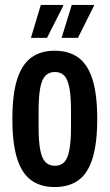

<svg xmlns="http://www.w3.org/2000/svg" viewBox="-20 -744 444 776"><path d="M201 12Q144 12 106 -15.5Q68 -43 49 -104Q30 -165 30 -263Q30 -362 49 -422.5Q68 -483 106 -511Q144 -539 201 -539Q259 -539 297 -511Q335 -483 354 -422.5Q373 -362 373 -263Q373 -165 354 -104Q335 -43 297 -15.5Q259 12 201 12ZM202 -74Q226 -74 240 -89Q254 -104 260.5 -138.5Q267 -173 267 -231V-295Q267 -354 260.5 -388.5Q254 -423 240 -438Q226 -453 202 -453Q178 -453 163.5 -438Q149 -423 142.5 -388.5Q136 -354 136 -295V-231Q136 -173 142.5 -138.5Q149 -104 163.5 -89Q178 -74 202 -74ZM105 -591 145 -724H235L236 -721L170 -591ZM229 -591 270 -724H360V-721L295 -591Z"/></svg>

Font: Archivo ExtraCondensed SemiBold
Style: Regular
Weight: 600
Width: 2
Designer: Hector Gatti
Foundry: Omnibus-Type
Version: Version 2.001